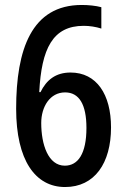

<svg xmlns="http://www.w3.org/2000/svg" viewBox="-20 -743 499 773"><path d="M242 10C361 10 427 -86 427 -230C427 -363 369 -451 264 -451C204 -451 167 -421 143 -372H138C147 -547 192 -639 317 -639C341 -639 366 -635 388 -628V-714C366 -720 336 -723 309 -723C107 -723 45 -544 45 -305C45 -98 122 10 242 10ZM241 -76C174 -76 146 -161 146 -248C146 -313 181 -371 242 -371C299 -371 328 -322 328 -228C328 -124 294 -76 241 -76Z"/></svg>

Font: Noto Sans Gurmukhi UI Condensed Medium
Style: Regular
Weight: 500
Width: 3
Designer: Jelle Bosma - Monotype Design Team
Foundry: Monotype Imaging Inc.
Version: Version 2.004